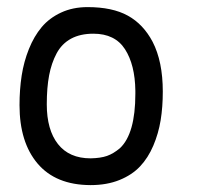

<svg xmlns="http://www.w3.org/2000/svg" viewBox="-20 -524 558 543"><path d="M319.3 -105Q362.8 -146 362.8 -258.8Q362.8 -258.8 362.8 -267.6Q361.8 -340.8 333.5 -384.8Q305.2 -428.7 244.1 -428.7Q207 -428.7 180.9 -414.6Q154.8 -400.4 140.1 -373Q125.5 -345.7 118.9 -310.8Q112.3 -275.9 112.3 -229Q112.3 -156.7 144 -116.5Q175.8 -76.2 236.3 -76.2Q264.2 -76.7 282.5 -83Q300.8 -89.4 319.3 -105ZM235.4 -0.5Q137.7 -1 86.4 -61.3Q35.2 -121.6 35.2 -226.6Q35.2 -271 41.3 -310.3Q47.4 -349.6 61.8 -385.5Q76.2 -421.4 97.9 -447.3Q119.6 -473.1 152.8 -488.5Q186 -503.9 227.5 -503.9Q297.9 -503.9 341.6 -479.7Q385.3 -455.6 411.6 -405.8Q440.4 -350.1 440.4 -265.1Q440.4 -221.2 434.3 -183.8Q428.2 -146.5 413.6 -112.1Q398.9 -77.6 376.2 -53.5Q353.5 -29.3 317.9 -14.9Q282.2 -0.5 236.3 -0.5Z"/></svg>

Font: Fantasque Sans Mono
Style: Regular
Weight: 400
Monospace: yes
Designer: Jany Belluz
Version: Version 1.8.0 ; ttfautohint (v1.8.2)